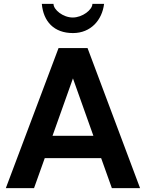

<svg xmlns="http://www.w3.org/2000/svg" viewBox="-20 -967 750 987"><path d="M355 -564 460 -269H250ZM555 0H700L430 -720H281L10 0H155L210 -154H500ZM195 -947C203 -857 257 -797 355 -797C447 -797 505 -864 515 -947H455C455 -917 404 -877 354 -877C304 -877 255 -917 255 -947Z"/></svg>

Font: Perun
Style: Bold
Weight: 700
Foundry: Copyright (c) Stefan Peev, Context Ltd, 2016
Version: Version 1.089